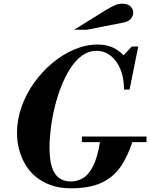

<svg xmlns="http://www.w3.org/2000/svg" viewBox="-20 -1006 813 1039"><path d="M364 13Q304 13 257 -3.5Q210 -20 175 -48.5Q140 -77 117.5 -115Q95 -153 83.5 -197Q72 -241 72 -287Q72 -358 96.5 -427.5Q121 -497 164.5 -558Q208 -619 264 -665.5Q320 -712 382.5 -738.5Q445 -765 509 -765Q551 -765 584.5 -751.5Q618 -738 649 -707L693 -754H728L681 -521H651Q651 -586 631 -633Q611 -680 577.5 -705.5Q544 -731 502 -731Q460 -731 425 -706Q390 -681 362 -638Q334 -595 312.5 -541Q291 -487 276.5 -428Q262 -369 255 -312Q248 -255 248 -207Q248 -140 261.5 -100Q275 -60 301 -42Q327 -24 363 -24Q397 -24 428 -41.5Q459 -59 483.5 -106.5Q508 -154 522 -243H698Q671 -158 630.5 -101Q590 -44 526 -15.5Q462 13 364 13ZM423 -237V-267H773V-237ZM381 -845 557 -954Q586 -971 604 -978.5Q622 -986 643 -986Q671 -986 686 -971Q701 -956 701 -937Q701 -921 688.5 -905Q676 -889 648 -884L450 -845Z"/></svg>

Font: Libre Bodoni
Style: Bold Italic
Weight: 700
Italic angle: -13°
Version: Version 2.005;gftools[0.9.23]